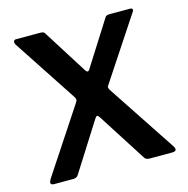

<svg xmlns="http://www.w3.org/2000/svg" viewBox="-108 -846 932 951"><g transform="rotate(-15 357.5 -371.0)"><path d="M670 -33Q683 -14 678.5 -7Q674 0 660 0H543Q524 0 517 -13L359 -260Q352 -271 347 -271.5Q342 -272 334 -259L178 -13Q174 -6 167 -3Q160 0 150 0H55Q41 0 37.5 -7Q34 -14 46 -33L263 -362Q269 -371 268.5 -377Q268 -383 262 -392L47 -719Q43 -726 45 -734Q47 -742 57 -742H181Q193 -742 198 -739Q203 -736 207 -728L349 -503Q354 -496 359 -496Q364 -496 369 -504L511 -728Q515 -736 520.5 -739Q526 -742 536 -742H641Q653 -742 654 -735Q655 -728 649 -721L441 -406Q435 -399 435.5 -393Q436 -387 441 -379L670 -33Z"/></g></svg>

Font: Libre Franklin SemiBold
Style: Regular
Weight: 600
Designer: Pablo Impallari, Rodrigo Fuenzalida, Nhung Nguyen
Foundry: Impallari Type
Version: Version 3.000